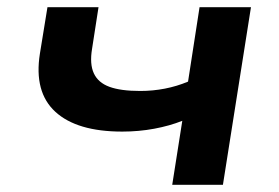

<svg xmlns="http://www.w3.org/2000/svg" viewBox="-20 -514 775 534"><path d="M459 0 487 -178Q452 -164 409 -156Q366 -148 320 -148Q194 -148 134 -203Q74 -258 91 -365L112 -494H254L236 -378Q229 -336 241 -310Q253 -284 284.5 -272.5Q316 -261 370 -261Q405 -261 438.5 -267.5Q472 -274 503 -287L535 -494H678L600 0Z"/></svg>

Font: Nunito Sans 10pt Expanded
Style: Bold Italic
Weight: 700
Width: 7
Italic angle: -9°
Designer: Vernon Adams
Foundry: Vernon Adams
Version: Version 3.101;gftools[0.9.27]